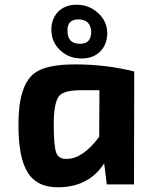

<svg xmlns="http://www.w3.org/2000/svg" viewBox="-20 -779 630 811"><path d="M235 -566Q198 -600 197 -651Q196 -696 223 -727Q253 -759 303 -759Q356 -759 393 -725Q432 -691 433 -640Q433 -594 406 -564Q376 -532 325 -532Q271 -532 235 -566ZM318 -594Q367 -594 365 -648Q361 -697 311 -697Q263 -697 265 -647Q266 -594 318 -594ZM431 0 420 -89Q357 9 232 12Q139 15 98 -49Q57 -112 58 -256Q58 -415 123 -468Q171 -507 297 -507Q428 -507 547 -477L546 0ZM324 -398Q252 -398 231 -375Q207 -348 207 -254Q207 -160 218 -133Q228 -106 264 -108Q330 -109 399 -201L400 -398Z"/></svg>

Font: Taylor Sans Bold LRS
Style: Bold
Weight: 700
Italic angle: -8°
Designer: Natanael Gama
Version: Version 1.001 September 8, 2015